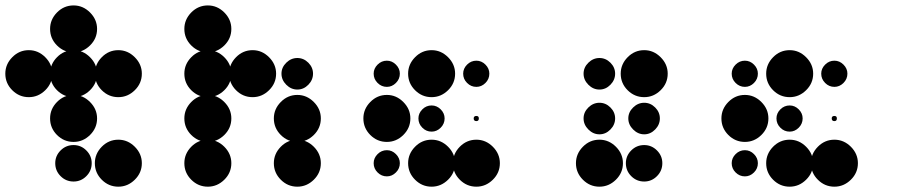

<svg xmlns="http://www.w3.org/2000/svg" viewBox="-24 -691 3378 715"><path d="M416.7 -170.8Q451.7 -170.8 477.9 -144.6Q504.2 -118.3 504.2 -83.3Q504.2 -47.5 477.9 -21.7Q451.7 4.2 416.7 4.2Q380.8 4.2 355 -21.7Q329.2 -47.5 329.2 -83.3Q329.2 -118.3 355 -144.6Q380.8 -170.8 416.7 -170.8ZM250 -150.8Q277.5 -150.8 297.5 -130.8Q317.5 -110.8 317.5 -83.3Q317.5 -55 297.5 -35Q277.5 -15 250 -15Q221.7 -15 201.7 -35Q181.7 -55 181.7 -83.3Q181.7 -110.8 201.7 -130.8Q221.7 -150.8 250 -150.8ZM250 -337.5Q285 -337.5 311.2 -311.2Q337.5 -285 337.5 -250Q337.5 -214.2 311.2 -188.3Q285 -162.5 250 -162.5Q214.2 -162.5 188.3 -188.3Q162.5 -214.2 162.5 -250Q162.5 -285 188.3 -311.2Q214.2 -337.5 250 -337.5ZM416.7 -504.2Q451.7 -504.2 477.9 -477.9Q504.2 -451.7 504.2 -416.7Q504.2 -380.8 477.9 -355Q451.7 -329.2 416.7 -329.2Q380.8 -329.2 355 -355Q329.2 -380.8 329.2 -416.7Q329.2 -451.7 355 -477.9Q380.8 -504.2 416.7 -504.2ZM250 -504.2Q285 -504.2 311.2 -477.9Q337.5 -451.7 337.5 -416.7Q337.5 -380.8 311.2 -355Q285 -329.2 250 -329.2Q214.2 -329.2 188.3 -355Q162.5 -380.8 162.5 -416.7Q162.5 -451.7 188.3 -477.9Q214.2 -504.2 250 -504.2ZM83.3 -504.2Q118.3 -504.2 144.6 -477.9Q170.8 -451.7 170.8 -416.7Q170.8 -380.8 144.6 -355Q118.3 -329.2 83.3 -329.2Q47.5 -329.2 21.7 -355Q-4.2 -380.8 -4.2 -416.7Q-4.2 -451.7 21.7 -477.9Q47.5 -504.2 83.3 -504.2ZM250 -670.8Q285 -670.8 311.2 -644.6Q337.5 -618.3 337.5 -583.3Q337.5 -547.5 311.2 -521.7Q285 -495.8 250 -495.8Q214.2 -495.8 188.3 -521.7Q162.5 -547.5 162.5 -583.3Q162.5 -618.3 188.3 -644.6Q214.2 -670.8 250 -670.8Z M1083.3 -170.8Q1118.3 -170.8 1144.6 -144.6Q1170.8 -118.3 1170.8 -83.3Q1170.8 -47.5 1144.6 -21.7Q1118.3 4.2 1083.3 4.2Q1047.5 4.2 1021.7 -21.7Q995.8 -47.5 995.8 -83.3Q995.8 -118.3 1021.7 -144.6Q1047.5 -170.8 1083.3 -170.8ZM750 -170.8Q785 -170.8 811.3 -144.6Q837.5 -118.3 837.5 -83.3Q837.5 -47.5 811.3 -21.7Q785 4.2 750 4.2Q714.2 4.2 688.3 -21.7Q662.5 -47.5 662.5 -83.3Q662.5 -118.3 688.3 -144.6Q714.2 -170.8 750 -170.8ZM1083.3 -337.5Q1118.3 -337.5 1144.6 -311.2Q1170.8 -285 1170.8 -250Q1170.8 -214.2 1144.6 -188.3Q1118.3 -162.5 1083.3 -162.5Q1047.5 -162.5 1021.7 -188.3Q995.8 -214.2 995.8 -250Q995.8 -285 1021.7 -311.2Q1047.5 -337.5 1083.3 -337.5ZM750 -337.5Q785 -337.5 811.3 -311.2Q837.5 -285 837.5 -250Q837.5 -214.2 811.3 -188.3Q785 -162.5 750 -162.5Q714.2 -162.5 688.3 -188.3Q662.5 -214.2 662.5 -250Q662.5 -285 688.3 -311.2Q714.2 -337.5 750 -337.5ZM1042.1 -457.5Q1060 -475 1083.3 -475Q1106.7 -475 1124.2 -457.5Q1141.7 -440 1141.7 -416.7Q1141.7 -393.3 1124.2 -375.4Q1106.7 -357.5 1083.3 -357.5Q1060 -357.5 1042.1 -375.4Q1024.2 -393.3 1024.2 -416.7Q1024.2 -440 1042.1 -457.5ZM916.7 -504.2Q951.7 -504.2 977.9 -477.9Q1004.2 -451.7 1004.2 -416.7Q1004.2 -380.8 977.9 -355Q951.7 -329.2 916.7 -329.2Q880.8 -329.2 855 -355Q829.2 -380.8 829.2 -416.7Q829.2 -451.7 855 -477.9Q880.8 -504.2 916.7 -504.2ZM750 -504.2Q785 -504.2 811.3 -477.9Q837.5 -451.7 837.5 -416.7Q837.5 -380.8 811.3 -355Q785 -329.2 750 -329.2Q714.2 -329.2 688.3 -355Q662.5 -380.8 662.5 -416.7Q662.5 -451.7 688.3 -477.9Q714.2 -504.2 750 -504.2ZM750 -670.8Q785 -670.8 811.3 -644.6Q837.5 -618.3 837.5 -583.3Q837.5 -547.5 811.3 -521.7Q785 -495.8 750 -495.8Q714.2 -495.8 688.3 -521.7Q662.5 -547.5 662.5 -583.3Q662.5 -618.3 688.3 -644.6Q714.2 -670.8 750 -670.8Z M1750 -170.8Q1785 -170.8 1811.3 -144.6Q1837.5 -118.3 1837.5 -83.3Q1837.5 -47.5 1811.3 -21.7Q1785 4.2 1750 4.2Q1714.2 4.2 1688.3 -21.7Q1662.5 -47.5 1662.5 -83.3Q1662.5 -118.3 1688.3 -144.6Q1714.2 -170.8 1750 -170.8ZM1583.3 -170.8Q1618.3 -170.8 1644.6 -144.6Q1670.8 -118.3 1670.8 -83.3Q1670.8 -47.5 1644.6 -21.7Q1618.3 4.2 1583.3 4.2Q1547.5 4.2 1521.7 -21.7Q1495.8 -47.5 1495.8 -83.3Q1495.8 -118.3 1521.7 -144.6Q1547.5 -170.8 1583.3 -170.8ZM1416.7 -131.7Q1435.8 -131.7 1450.4 -117.1Q1465 -102.5 1465 -83.3Q1465 -63.3 1450.4 -48.8Q1435.8 -34.2 1416.7 -34.2Q1396.7 -34.2 1382.1 -48.8Q1367.5 -63.3 1367.5 -83.3Q1367.5 -102.5 1382.1 -117.1Q1396.7 -131.7 1416.7 -131.7ZM1583.3 -92.5Q1592.5 -92.5 1592.5 -83.3Q1592.5 -73.3 1583.3 -73.3Q1573.3 -73.3 1573.3 -83.3Q1573.3 -92.5 1583.3 -92.5ZM1416.7 -131.7Q1435.8 -131.7 1450.4 -117.1Q1465 -102.5 1465 -83.3Q1465 -63.3 1450.4 -48.8Q1435.8 -34.2 1416.7 -34.2Q1396.7 -34.2 1382.1 -48.8Q1367.5 -63.3 1367.5 -83.3Q1367.5 -102.5 1382.1 -117.1Q1396.7 -131.7 1416.7 -131.7ZM1750 -259.2Q1759.2 -259.2 1759.2 -250Q1759.2 -240 1750 -240Q1740 -240 1740 -250Q1740 -259.2 1750 -259.2ZM1583.3 -298.3Q1602.5 -298.3 1617.1 -283.8Q1631.7 -269.2 1631.7 -250Q1631.7 -230 1617.1 -215.4Q1602.5 -200.8 1583.3 -200.8Q1563.3 -200.8 1548.8 -215.4Q1534.2 -230 1534.2 -250Q1534.2 -269.2 1548.8 -283.8Q1563.3 -298.3 1583.3 -298.3ZM1416.7 -337.5Q1451.7 -337.5 1477.9 -311.2Q1504.2 -285 1504.2 -250Q1504.2 -214.2 1477.9 -188.3Q1451.7 -162.5 1416.7 -162.5Q1380.8 -162.5 1355 -188.3Q1329.2 -214.2 1329.2 -250Q1329.2 -285 1355 -311.2Q1380.8 -337.5 1416.7 -337.5ZM1750 -465Q1769.2 -465 1783.8 -450.4Q1798.3 -435.8 1798.3 -416.7Q1798.3 -396.7 1783.8 -382.1Q1769.2 -367.5 1750 -367.5Q1730 -367.5 1715.4 -382.1Q1700.8 -396.7 1700.8 -416.7Q1700.8 -435.8 1715.4 -450.4Q1730 -465 1750 -465ZM1583.3 -504.2Q1618.3 -504.2 1644.6 -477.9Q1670.8 -451.7 1670.8 -416.7Q1670.8 -380.8 1644.6 -355Q1618.3 -329.2 1583.3 -329.2Q1547.5 -329.2 1521.7 -355Q1495.8 -380.8 1495.8 -416.7Q1495.8 -451.7 1521.7 -477.9Q1547.5 -504.2 1583.3 -504.2ZM1416.7 -465Q1435.8 -465 1450.4 -450.4Q1465 -435.8 1465 -416.7Q1465 -396.7 1450.4 -382.1Q1435.8 -367.5 1416.7 -367.5Q1396.7 -367.5 1382.1 -382.1Q1367.5 -396.7 1367.5 -416.7Q1367.5 -435.8 1382.1 -450.4Q1396.7 -465 1416.7 -465Z M2375 -150.8Q2402.5 -150.8 2422.5 -130.8Q2442.5 -110.8 2442.5 -83.3Q2442.5 -55 2422.5 -35Q2402.5 -15 2375 -15Q2346.7 -15 2326.7 -35Q2306.7 -55 2306.7 -83.3Q2306.7 -110.8 2326.7 -130.8Q2346.7 -150.8 2375 -150.8ZM2208.3 -170.8Q2243.3 -170.8 2269.6 -144.6Q2295.8 -118.3 2295.8 -83.3Q2295.8 -47.5 2269.6 -21.7Q2243.3 4.2 2208.3 4.2Q2172.5 4.2 2146.7 -21.7Q2120.8 -47.5 2120.8 -83.3Q2120.8 -118.3 2146.7 -144.6Q2172.5 -170.8 2208.3 -170.8ZM2333.8 -290.8Q2351.7 -308.3 2375 -308.3Q2398.3 -308.3 2415.8 -290.8Q2433.3 -273.3 2433.3 -250Q2433.3 -226.7 2415.8 -208.8Q2398.3 -190.8 2375 -190.8Q2351.7 -190.8 2333.8 -208.8Q2315.8 -226.7 2315.8 -250Q2315.8 -273.3 2333.8 -290.8ZM2167.1 -290.8Q2185 -308.3 2208.3 -308.3Q2231.7 -308.3 2249.2 -290.8Q2266.7 -273.3 2266.7 -250Q2266.7 -226.7 2249.2 -208.8Q2231.7 -190.8 2208.3 -190.8Q2185 -190.8 2167.1 -208.8Q2149.2 -226.7 2149.2 -250Q2149.2 -273.3 2167.1 -290.8ZM2375 -504.2Q2410 -504.2 2436.2 -477.9Q2462.5 -451.7 2462.5 -416.7Q2462.5 -380.8 2436.2 -355Q2410 -329.2 2375 -329.2Q2339.2 -329.2 2313.3 -355Q2287.5 -380.8 2287.5 -416.7Q2287.5 -451.7 2313.3 -477.9Q2339.2 -504.2 2375 -504.2ZM2167.1 -457.5Q2185 -475 2208.3 -475Q2231.7 -475 2249.2 -457.5Q2266.7 -440 2266.7 -416.7Q2266.7 -393.3 2249.2 -375.4Q2231.7 -357.5 2208.3 -357.5Q2185 -357.5 2167.1 -375.4Q2149.2 -393.3 2149.2 -416.7Q2149.2 -440 2167.1 -457.5Z M3083.3 -170.8Q3118.3 -170.8 3144.6 -144.6Q3170.8 -118.3 3170.8 -83.3Q3170.8 -47.5 3144.6 -21.7Q3118.3 4.2 3083.3 4.2Q3047.5 4.2 3021.7 -21.7Q2995.8 -47.5 2995.8 -83.3Q2995.8 -118.3 3021.7 -144.6Q3047.5 -170.8 3083.3 -170.8ZM2916.7 -170.8Q2951.7 -170.8 2977.9 -144.6Q3004.2 -118.3 3004.2 -83.3Q3004.2 -47.5 2977.9 -21.7Q2951.7 4.2 2916.7 4.2Q2880.8 4.2 2855 -21.7Q2829.2 -47.5 2829.2 -83.3Q2829.2 -118.3 2855 -144.6Q2880.8 -170.8 2916.7 -170.8ZM2750 -131.7Q2769.2 -131.7 2783.8 -117.1Q2798.3 -102.5 2798.3 -83.3Q2798.3 -63.3 2783.8 -48.8Q2769.2 -34.2 2750 -34.2Q2730 -34.2 2715.4 -48.8Q2700.8 -63.3 2700.8 -83.3Q2700.8 -102.5 2715.4 -117.1Q2730 -131.7 2750 -131.7ZM2916.7 -92.5Q2925.8 -92.5 2925.8 -83.3Q2925.8 -73.3 2916.7 -73.3Q2906.7 -73.3 2906.7 -83.3Q2906.7 -92.5 2916.7 -92.5ZM2750 -131.7Q2769.2 -131.7 2783.8 -117.1Q2798.3 -102.5 2798.3 -83.3Q2798.3 -63.3 2783.8 -48.8Q2769.2 -34.2 2750 -34.2Q2730 -34.2 2715.4 -48.8Q2700.8 -63.3 2700.8 -83.3Q2700.8 -102.5 2715.4 -117.1Q2730 -131.7 2750 -131.7ZM3083.3 -259.2Q3092.5 -259.2 3092.5 -250Q3092.5 -240 3083.3 -240Q3073.3 -240 3073.3 -250Q3073.3 -259.2 3083.3 -259.2ZM2916.7 -298.3Q2935.8 -298.3 2950.4 -283.8Q2965 -269.2 2965 -250Q2965 -230 2950.4 -215.4Q2935.8 -200.8 2916.7 -200.8Q2896.7 -200.8 2882.1 -215.4Q2867.5 -230 2867.5 -250Q2867.5 -269.2 2882.1 -283.8Q2896.7 -298.3 2916.7 -298.3ZM2750 -337.5Q2785 -337.5 2811.3 -311.2Q2837.5 -285 2837.5 -250Q2837.5 -214.2 2811.3 -188.3Q2785 -162.5 2750 -162.5Q2714.2 -162.5 2688.3 -188.3Q2662.5 -214.2 2662.5 -250Q2662.5 -285 2688.3 -311.2Q2714.2 -337.5 2750 -337.5ZM3083.3 -465Q3102.5 -465 3117.1 -450.4Q3131.7 -435.8 3131.7 -416.7Q3131.7 -396.7 3117.1 -382.1Q3102.5 -367.5 3083.3 -367.5Q3063.3 -367.5 3048.8 -382.1Q3034.2 -396.7 3034.2 -416.7Q3034.2 -435.8 3048.8 -450.4Q3063.3 -465 3083.3 -465ZM2916.7 -504.2Q2951.7 -504.2 2977.9 -477.9Q3004.2 -451.7 3004.2 -416.7Q3004.2 -380.8 2977.9 -355Q2951.7 -329.2 2916.7 -329.2Q2880.8 -329.2 2855 -355Q2829.2 -380.8 2829.2 -416.7Q2829.2 -451.7 2855 -477.9Q2880.8 -504.2 2916.7 -504.2ZM2750 -465Q2769.2 -465 2783.8 -450.4Q2798.3 -435.8 2798.3 -416.7Q2798.3 -396.7 2783.8 -382.1Q2769.2 -367.5 2750 -367.5Q2730 -367.5 2715.4 -382.1Q2700.8 -396.7 2700.8 -416.7Q2700.8 -435.8 2715.4 -450.4Q2730 -465 2750 -465Z"/></svg>

Font: 0xA000-Dots-Mono
Style: Dots-Mono
Weight: 400
Version: Version 0.1